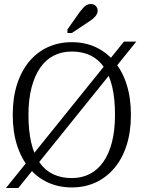

<svg xmlns="http://www.w3.org/2000/svg" viewBox="-20 -932 725 965"><path d="M341 -673Q290 -673 250 -652.5Q210 -632 182 -591.5Q154 -551 138.5 -491.5Q123 -432 123 -355Q123 -275 137 -215Q151 -155 178.5 -115.5Q206 -76 247 -56.5Q288 -37 341 -37Q391 -37 431 -57.5Q471 -78 499.5 -118.5Q528 -159 543 -218.5Q558 -278 558 -355Q558 -436 544 -495.5Q530 -555 502.5 -594.5Q475 -634 434.5 -653.5Q394 -673 341 -673ZM341 10Q275 10 220.5 -15Q166 -40 126.5 -87.5Q87 -135 65.5 -202.5Q44 -270 44 -355Q44 -440 65.5 -507.5Q87 -575 126.5 -622.5Q166 -670 220.5 -695Q275 -720 341 -720Q407 -720 461 -695Q515 -670 555 -622.5Q595 -575 616.5 -507.5Q638 -440 638 -355Q638 -270 616.5 -202.5Q595 -135 555 -87.5Q515 -40 461 -15Q407 10 341 10ZM10 13 603 -723H665L72 13ZM381 -872 319 -784V-766H341L422 -820Q438 -830 448.5 -839Q459 -848 465 -858Q471 -868 471 -878Q471 -892 461.5 -902Q452 -912 436 -912Q426 -912 416.5 -907Q407 -902 399 -893.5Q391 -885 381 -872Z"/></svg>

Font: Roboto Serif 28pt Condensed Light
Style: Regular
Weight: 300
Width: 3
Designer: Greg Gazdowicz
Foundry: Commercial Type
Version: Version 1.008